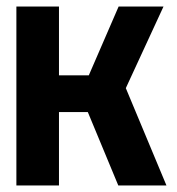

<svg xmlns="http://www.w3.org/2000/svg" viewBox="-20 -566 540 586"><path d="M30 0V-546H160V-336H251L342 -546H479L364 -297L488 0H341L248 -224H160V0Z"/></svg>

Font: Noto Sans Mono ExtraCondensed
Style: Bold
Weight: 700
Width: 2
Designer: Monotype Design Team
Foundry: Monotype Imaging Inc.
Version: Version 2.014